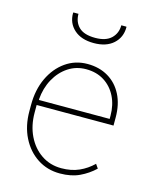

<svg xmlns="http://www.w3.org/2000/svg" viewBox="-115 -842 760 932"><g transform="rotate(15 264.5 -376.0)"><path d="M275.4 10.3Q211.9 10.3 162.1 -22.2Q112.3 -54.7 83.5 -112.1Q54.7 -169.4 54.7 -244.1V-275.4Q54.7 -351.1 82.5 -410.4Q110.4 -469.7 158.9 -503.9Q207.5 -538.1 269 -538.1Q328.6 -538.1 373.3 -511.5Q418 -484.9 442.6 -436.5Q467.3 -388.2 467.3 -322.3V-281.7H81.1V-244.1Q81.1 -178.7 106 -127.2Q130.9 -75.7 174.8 -45.9Q218.8 -16.1 275.4 -16.1Q325.7 -16.1 364.5 -33.4Q403.3 -50.8 433.6 -80.6L447.8 -60.1Q415 -28.8 373.5 -9.3Q332 10.3 275.4 10.3ZM86.4 -308.1H440.9V-324.2Q440.9 -377.9 419.7 -420.4Q398.4 -462.9 359.9 -487.3Q321.3 -511.7 269 -511.7Q219.2 -511.7 179.2 -485.4Q139.2 -459 114.3 -413.6Q89.4 -368.2 85 -311ZM270.5 -643.6Q207.5 -643.6 171.6 -675.8Q135.7 -708 136.2 -758.8L137.2 -761.7H162.6Q162.6 -720.7 188.5 -695.3Q214.4 -669.9 270.5 -669.9Q324.2 -669.9 351.1 -695.8Q377.9 -721.7 377.9 -761.7H403.3L404.3 -758.8Q404.3 -708 368.7 -675.8Q333 -643.6 270.5 -643.6Z"/></g></svg>

Font: Roboto Slab Thin
Style: Regular
Weight: 100
Designer: Google
Version: Version 2.000; ttfautohint (v1.8.1.43-b0c9)